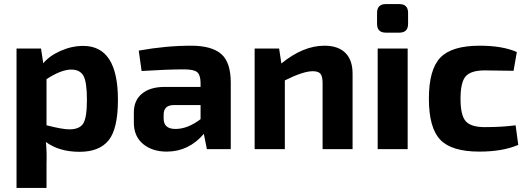

<svg xmlns="http://www.w3.org/2000/svg" viewBox="-20 -731 2589 941"><path d="M181 -493 192 -421Q223 -458 277.5 -482Q332 -506 388 -506Q558 -506 558 -242Q558 -100 512.5 -43.5Q467 13 370 13Q270 13 205 -35Q210 16 208 71V190H61V-493ZM208 -343V-117Q286 -97 320 -97Q369 -97 387.5 -125Q406 -153 406 -242Q406 -329 389 -359.5Q372 -390 329 -390Q280 -390 208 -343Z M674 -383 660 -483Q793 -507 917 -507Q1017 -507 1064 -466.5Q1111 -426 1111 -326V0H994L979 -75Q905 12 797 12Q726 12 681 -25.5Q636 -63 636 -130V-180Q636 -239 676 -272Q716 -305 787 -305H963V-327Q962 -365 945.5 -378Q929 -391 882 -391Q800 -391 674 -383ZM782 -169V-150Q782 -99 840 -99Q900 -99 963 -147V-216H830Q782 -215 782 -169Z M1348 -493 1359 -420Q1466 -507 1570 -507Q1637 -507 1672.5 -472Q1708 -437 1708 -370V0H1561V-324Q1561 -357 1550.5 -369.5Q1540 -382 1513 -382Q1466 -382 1376 -337V0H1228V-493Z M1871 -711H1937Q1980 -711 1980 -668V-614Q1980 -571 1937 -571H1871Q1828 -571 1828 -614V-668Q1828 -711 1871 -711ZM1978 0H1831V-493H1978Z M2507 -117 2520 -21Q2444 12 2329 12Q2193 12 2137.5 -46.5Q2082 -105 2082 -247Q2082 -390 2138 -448.5Q2194 -507 2331 -507Q2443 -507 2513 -476L2497 -384Q2389 -386 2356 -386Q2288 -386 2262.5 -357Q2237 -328 2237 -247Q2237 -166 2262.5 -137Q2288 -108 2356 -108Q2443 -108 2507 -117Z"/></svg>

Font: Exo 2.0
Style: Bold
Weight: 700
Designer: Natanael Gama
Version: Version 1.001;PS 001.001;hotconv 1.0.70;makeotf.lib2.5.58329